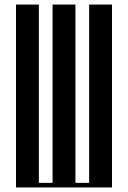

<svg xmlns="http://www.w3.org/2000/svg" viewBox="-20 -820 560 840"><path d="M50 0V-800H150V-20H210V-800H310V-20H370V-800H470V0Z"/></svg>

Font: Oglavie Unicode
Style: Normal
Weight: 400
Version: Version 1.1